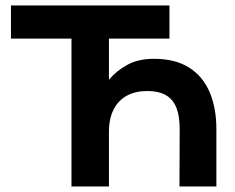

<svg xmlns="http://www.w3.org/2000/svg" viewBox="-20 -680 857 701"><path d="M598.7 -539H377.7V-388.7Q405.3 -422 445.5 -443.7Q485.7 -465.3 542 -465.3Q620.3 -465.3 670.8 -433Q721.3 -400.7 745.7 -342.8Q770 -285 770 -209.3V0.7H635.3L636 -206.3Q636.3 -255 624.2 -286.2Q612 -317.3 585.7 -332.5Q559.3 -347.7 517.7 -347.7Q475.3 -347.7 444.2 -331.2Q413 -314.7 395.7 -282Q378.3 -249.3 377.7 -200.7V0.7H241V-539H20V-660H598.7Z"/></svg>

Font: Nata Sans
Style: Regular
Weight: 400
Designer: Daniel Uzquiano Cruz
Version: Version 1.001